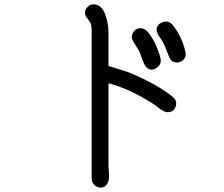

<svg xmlns="http://www.w3.org/2000/svg" viewBox="-20 -820 1040 891"><path d="M784.2 -368.2Q802.7 -351.6 795.9 -327.6Q789.1 -303.7 764.6 -299.8Q752.9 -297.9 739.7 -304.2Q726.6 -310.5 711.4 -322.8Q696.3 -335 689.5 -338.9Q577.1 -410.2 483.4 -433.6V-49.8Q483.4 -43.9 484.9 -26.9Q486.3 -9.8 485.8 2.9Q485.4 15.6 481.4 25.4Q473.6 45.9 455.1 49.8Q436.5 53.7 420.9 41Q405.3 28.3 405.3 7.8V-679.7Q405.3 -699.2 400.4 -711.9Q397.5 -718.8 389.2 -729.5Q380.9 -740.2 377.9 -745.1Q369.1 -764.6 381.8 -782.7Q394.5 -800.8 416 -799.8Q451.2 -797.9 467.3 -755.4Q483.4 -712.9 483.4 -669.9V-513.7Q574.2 -486.3 582 -482.4Q715.8 -425.8 784.2 -368.2ZM723.6 -554.7Q733.4 -521.5 704.1 -503.4Q674.8 -485.4 653.3 -515.6Q646.5 -526.4 638.2 -550.3Q629.9 -574.2 626 -582Q621.1 -591.8 610.8 -607.4Q600.6 -623 597.7 -628.9Q585.9 -648.4 596.7 -667.5Q607.4 -686.5 626.5 -689Q645.5 -691.4 662.1 -675.8Q702.1 -630.9 723.6 -554.7ZM840.8 -578.1Q845.7 -556.6 830.6 -542Q815.4 -527.3 794.9 -530.3Q774.4 -533.2 765.6 -553.7Q762.7 -560.5 753.4 -585Q744.1 -609.4 737.3 -622.1Q734.4 -628.9 723.6 -643.6Q712.9 -658.2 710 -667Q698.2 -700.2 729.5 -714.8Q760.7 -729.5 782.2 -703.1Q825.2 -648.4 840.8 -578.1Z"/></svg>

Font: irohamaru Regular
Style: Regular
Weight: 400
Designer: [Source Han Sans]
Ryoko NISHIZUKA  (kana & ideographs); Paul D. Hunt (Latin, Greek & Cyrillic); Wenlong ZHANG  (bopomofo
Version: Version 1.00